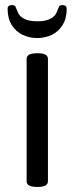

<svg xmlns="http://www.w3.org/2000/svg" viewBox="-20 -735 294 757"><path d="M125 2Q85 2 85 -20V-503Q85 -525 125 -525H129Q169 -525 169 -503V-20Q169 2 129 2ZM127 -585Q96 -585 69.5 -597.5Q43 -610 26.5 -636Q10 -662 10 -700Q10 -708 14.5 -711.5Q19 -715 28 -715Q38 -715 41 -708.5Q44 -702 49 -690Q54 -676 65 -667.5Q76 -659 91.5 -655Q107 -651 127 -651Q147 -651 162.5 -655Q178 -659 189 -667.5Q200 -676 205 -690Q210 -702 212.5 -708.5Q215 -715 225 -715Q234 -715 238.5 -711.5Q243 -708 243 -700Q243 -662 226.5 -636Q210 -610 184 -597.5Q158 -585 127 -585Z"/></svg>

Font: Asap Condensed VF Beta
Style: Regular
Weight: 400
Designer: Pablo Cosgaya
Foundry: Omnibus-Type
Version: Version 1.008